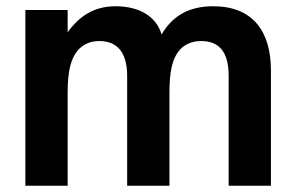

<svg xmlns="http://www.w3.org/2000/svg" viewBox="-20 -593 943 613"><path d="M61 0H196V-297C196 -369 207 -407 229 -433C245 -451 268 -462 297 -462C353 -462 386 -427 386 -351V0H521V-297C521 -362 529 -406 555 -435C570 -451 592 -462 622 -462C679 -462 710 -428 710 -351V0H845V-368C845 -493 787 -573 661 -573C587 -573 533 -546 496 -483C478 -543 422 -573 349 -573C291 -573 240 -551 196 -490V-561H61Z"/></svg>

Font: Swile Sans
Style: Bold
Weight: 700
Designer: Lord
Foundry: Lord
Version: Version 1.477;FEAKit 1.0